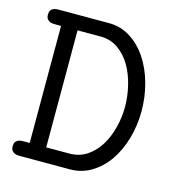

<svg xmlns="http://www.w3.org/2000/svg" viewBox="-95 -693 714 775"><g transform="rotate(15 262.5 -305.5)"><path d="M19 -30Q19 -42 23 -48Q27 -54 33.5 -57Q40 -60 47 -60.5Q54 -61 60 -61H82V-550H60Q54 -550 47 -550.5Q40 -551 34 -554Q28 -557 23.5 -563Q19 -569 19 -580Q19 -592 23 -598Q27 -604 33.5 -607Q40 -610 47 -610.5Q54 -611 60 -611H266Q316 -611 356.5 -585Q397 -559 425.5 -516Q454 -473 469.5 -417Q485 -361 485 -301Q485 -241 469 -186Q453 -131 424.5 -90Q396 -49 355.5 -24.5Q315 0 266 0H60Q54 0 47 -0.5Q40 -1 34 -4Q28 -7 23.5 -13Q19 -19 19 -30ZM247 -61Q289 -61 320.5 -82Q352 -103 373 -137Q394 -171 405 -214Q416 -257 416 -301Q416 -344 405.5 -388.5Q395 -433 374 -469Q353 -505 321 -527.5Q289 -550 247 -550H151V-61Z"/></g></svg>

Font: CMU Typewriter Custom
Style: Regular
Weight: 500
Monospace: yes
Version: Version 0.7.0